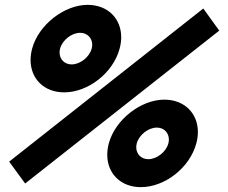

<svg xmlns="http://www.w3.org/2000/svg" viewBox="-20 -755 940 790"><path d="M244 -375C343 -375 445.5 -455 472.2 -555C476.6 -571.2 478.7 -586.9 478.7 -601.9C478.7 -678.9 423.4 -735 340.5 -735C244.5 -735 138.5 -653 112.2 -555C107.9 -538.8 105.8 -523.1 105.8 -508.1C105.8 -431.1 161.1 -375 244 -375ZM83.5 0 882.1 -629 816.5 -720 17.7 -90ZM274.8 -490C245.3 -490 225.1 -511.3 225.1 -539C225.1 -544.1 225.8 -549.5 227.2 -555C236.6 -590 274.7 -620 309.7 -620C339.2 -620 359.4 -598.7 359.4 -571C359.4 -565.9 358.7 -560.5 357.2 -555C347.9 -520 309.8 -490 274.8 -490ZM559.5 15C658.5 15 761 -65 787.7 -165C792.1 -181.2 794.2 -196.9 794.2 -211.9C794.2 -288.9 738.9 -345 656 -345C560 -345 454 -263 427.7 -165C423.4 -148.8 421.3 -133.1 421.3 -118.1C421.3 -41.1 476.6 15 559.5 15ZM590.3 -100C560.8 -100 540.6 -121.3 540.6 -149C540.6 -154.1 541.3 -159.5 542.7 -165C552.1 -200 590.2 -230 625.2 -230C654.7 -230 674.9 -208.7 674.9 -181C674.9 -175.9 674.2 -170.5 672.8 -165C663.4 -130 625.3 -100 590.3 -100Z"/></svg>

Font: Manrope
Style: ExtraBoldItalic
Weight: 800
Italic angle: -15°
Designer: Mikhail Sharanda
Foundry: Mikhail Sharanda
Version: Version 4.502;hotconv 1.0.109;makeotfexe 2.5.65596